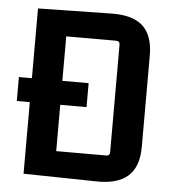

<svg xmlns="http://www.w3.org/2000/svg" viewBox="-49 -685 665 735"><g transform="rotate(5 284.0 -317.5)"><path d="M68 0V-275H18V-367H68V-635L348 -640Q431 -642 470.5 -606Q510 -570 510 -493V-142Q510 -65 469.5 -29Q429 7 346 5ZM286 -367V-275H185V-97H377Q391 -97 391 -111V-524Q391 -538 377 -538H185V-367Z"/></g></svg>

Font: Gemunu Libre
Style: Bold
Weight: 700
Designer: Puspanada Ekanayake, Sola Matas, Pathum Egodawatta, Kosala Senevirathne
Foundry: mooniak
Version: Version 1.100